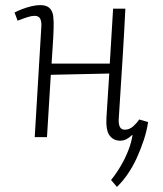

<svg xmlns="http://www.w3.org/2000/svg" viewBox="-20 -537 640 752"><path d="M408 -249 179 -244 164 0H116L142 -434Q143 -454 137 -464.5Q131 -475 115 -475Q104 -475 88 -470Q72 -465 49 -456L37 -488Q48 -494 66 -501Q84 -508 103 -512.5Q122 -517 137 -517Q162 -517 174 -505.5Q186 -494 188.5 -473.5Q191 -453 190 -425Q189 -391 186.5 -357Q184 -323 182 -288H410L423 -503H471Q469 -460 466.5 -416.5Q464 -373 461.5 -330Q459 -287 456 -243.5Q453 -200 450.5 -156.5Q448 -113 445 -70Q444 -51 449.5 -40Q455 -29 469 -29Q487 -29 502 -42.5Q517 -56 525 -69L560 -59Q555 -24 543 12Q531 48 515.5 82Q500 116 480 145Q460 174 438 195L415 168Q436 142 453.5 112Q471 82 483 51Q495 20 499 -8H497Q487 2 475.5 8Q464 14 451 14Q424 14 409 -6.5Q394 -27 397 -78Z"/></svg>

Font: Literata ExtraLight
Style: Italic
Weight: 250
Italic angle: -2°
Designer: Latin by Veronika Burian and Jose Scaglione. Greek by Irene Vlachou. Cyrillic by Vera Evstafieva
Foundry: TypeTogether
Version: Version 3.002